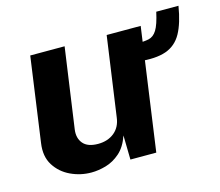

<svg xmlns="http://www.w3.org/2000/svg" viewBox="-85 -665 901 785"><g transform="rotate(-15 365.0 -273.0)"><path d="M211 10Q165 10 123.5 -9.5Q82 -29 58.2 -66.8Q34.5 -104.5 42.5 -159.5L92.5 -517H238L190 -178Q185 -142 204.2 -119Q223.5 -96 267.5 -96Q308.5 -96 336 -118.2Q363.5 -140.5 368.5 -180.5L416 -517H560L487.5 0H378L376 -102.5Q360.5 -57 332.8 -32.8Q305 -8.5 272.8 0.8Q240.5 10 211 10ZM513 -379 524 -451.5Q556 -451 576.8 -455.5Q597.5 -460 611.2 -482Q625 -504 636.5 -556.5H730.5Q719 -485.5 695.8 -443.5Q672.5 -401.5 629 -386.2Q585.5 -371 513 -379Z"/></g></svg>

Font: Public Sans
Style: Bold Italic
Weight: 700
Italic angle: -8°
Designer: The Public Sans project authors (U.S. Web Design System). Libre Franklin designed by Pablo Impallari and Rodrigo Fuenzal
Version: Version 1.008; ttfautohint (v1.8.1) -l 8 -r 50 -G 200 -x 14 